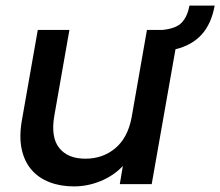

<svg xmlns="http://www.w3.org/2000/svg" viewBox="-20 -658 787 686"><path d="M747 -638Q735 -572 700 -534Q665 -496 607 -482L522 0H408L419 -65Q386 -30 339.5 -11Q293 8 244 8Q196 8 157 -7Q118 -22 92.5 -51.5Q67 -81 57.5 -125Q48 -169 58 -227L115 -551H228L174 -244Q161 -168 191.5 -129.5Q222 -91 285 -91Q347 -91 391.5 -128Q436 -165 450 -237L505 -551H560Q610 -556 630 -578Q650 -600 657 -638Z"/></svg>

Font: SVN-Poppins Medium
Style: Italic
Weight: 500
Italic angle: -10°
Designer: Ninad Kale (Devanagari), Jonny Pinhorn (Latin)
Foundry: Indian Type Foundry
Version: Version 3.002 2017; ttfautohint (v1.8.3)